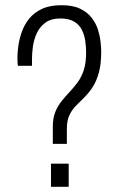

<svg xmlns="http://www.w3.org/2000/svg" viewBox="-20 -718 467 738"><path d="M183 -165V-230Q183 -264 192.5 -287.5Q202 -311 216.5 -329Q231 -347 247 -364Q263 -381 278 -401Q293 -421 302 -448.5Q311 -476 311 -517Q311 -539 307.5 -562Q304 -585 294 -604.5Q284 -624 264 -635.5Q244 -647 212 -647Q176 -647 154 -630.5Q132 -614 121 -589.5Q110 -565 106.5 -539Q103 -513 103 -494Q103 -487 103 -480Q103 -473 103 -465H49Q48 -468 47.5 -476.5Q47 -485 47 -498Q47 -516 50.5 -541.5Q54 -567 63.5 -594.5Q73 -622 91.5 -645.5Q110 -669 140.5 -683.5Q171 -698 216 -698Q260 -698 288 -684.5Q316 -671 332.5 -649.5Q349 -628 356.5 -604Q364 -580 366.5 -557.5Q369 -535 369 -520Q369 -470 359.5 -437Q350 -404 335 -381.5Q320 -359 303 -342.5Q286 -326 271 -310.5Q256 -295 246.5 -274.5Q237 -254 237 -224V-165ZM176 0V-89H244V0Z"/></svg>

Font: Archivo Condensed ExtraLight
Style: Regular
Weight: 250
Width: 3
Designer: Hector Gatti
Foundry: Omnibus-Type
Version: Version 2.001